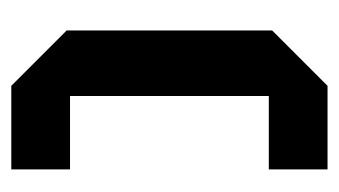

<svg xmlns="http://www.w3.org/2000/svg" viewBox="-150 -450 600 340"><g transform="rotate(90 150.0 -280.0)"><path d="M34 -98V-462L132 -560H280V-456H150V-104H280V0H132Z"/></g></svg>

Font: Tektur Condensed Medium
Style: Regular
Weight: 500
Width: 3
Designer: Adam Jagosz
Foundry: Adam Jagosz
Version: Version 1.005;gftools[0.9.30]